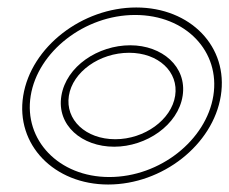

<svg xmlns="http://www.w3.org/2000/svg" viewBox="-20 -482 613 513"><path d="M42 -226C21 -95 125 11 269 11C414 11 549 -95 570 -226C591 -357 489 -462 344 -462C200 -462 63 -357 42 -226ZM62 -226C81 -344 206 -442 341 -442C477 -442 569 -344 550 -226C531 -108 408 -9 272 -9C137 -9 43 -108 62 -226ZM144 -226C131 -147 199 -90 285 -90C371 -90 456 -148 468 -226C480 -304 413 -361 328 -361C242 -361 157 -305 144 -226ZM164 -226C174 -290 246 -341 325 -341C403 -341 458 -290 448 -226C438 -162 366 -110 288 -110C209 -110 154 -162 164 -226Z"/></svg>

Font: Charger Pro
Style: OlObl
Weight: 900
Designer: Jasper
Foundry: Cannot Into Space Fonts
Version: Version 1.09